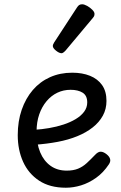

<svg xmlns="http://www.w3.org/2000/svg" viewBox="-20 -859 566 898"><path d="M288 19Q213 19 163 -14Q113 -47 88 -102.5Q63 -158 63 -227Q63 -292 81.5 -345.5Q100 -399 133.5 -438Q167 -477 214 -498Q261 -519 318 -519Q365 -519 401 -504.5Q437 -490 457.5 -461Q478 -432 478 -387Q478 -349 461 -318Q444 -287 413.5 -263Q383 -239 341.5 -222Q300 -205 249.5 -195.5Q199 -186 143 -182L142 -252Q175 -254 210 -260Q245 -266 277 -276.5Q309 -287 334 -302Q359 -317 373.5 -336.5Q388 -356 388 -380Q388 -412 366.5 -425.5Q345 -439 310 -439Q277 -439 248.5 -425.5Q220 -412 198 -386Q176 -360 163.5 -324Q151 -288 151 -243Q151 -187 168 -146.5Q185 -106 216.5 -83.5Q248 -61 292 -61Q323 -61 345 -70Q367 -79 385.5 -96Q404 -113 425 -135Q439 -150 451.5 -149.5Q464 -149 478 -138Q492 -127 495 -115Q498 -103 489 -90Q463 -51 429 -27Q395 -3 359 8Q323 19 288 19ZM268 -610Q257 -610 242 -622Q227 -634 227 -644Q227 -647 228 -650Q229 -653 233 -660L340 -824Q345 -832 350.5 -835.5Q356 -839 364 -839Q374 -839 387.5 -831.5Q401 -824 411.5 -813.5Q422 -803 422 -794Q422 -787 419.5 -782.5Q417 -778 410 -770L287 -623Q275 -610 268 -610Z"/></svg>

Font: Playwrite IT Moderna
Style: Regular
Weight: 400
Designer: Veronika Burian, José Scaglione
Foundry: TypeTogether
Version: Version 1.002